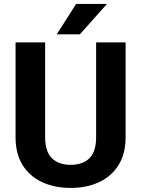

<svg xmlns="http://www.w3.org/2000/svg" viewBox="-20 -921 699 951"><path d="M456.1 -710.9H602.1V-241.2Q602.1 -159.2 567.1 -103.3Q532.2 -47.4 470.9 -18.8Q409.7 9.8 330.1 9.8Q250.5 9.8 188.7 -18.8Q127 -47.4 92 -103.3Q57.1 -159.2 57.1 -241.2V-710.9H203.6V-241.2Q203.6 -169.9 237.3 -137.2Q271 -104.5 330.1 -104.5Q389.6 -104.5 422.9 -137.2Q456.1 -169.9 456.1 -241.2ZM261.2 -751 356.9 -901.4H509.8L375.5 -751Z"/></svg>

Font: Vazirmatn RD
Style: Bold
Weight: 700
Designer: Saber Rastikerdar
Foundry: Saber Rastikerdar
Version: Version 32.102